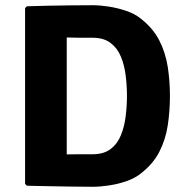

<svg xmlns="http://www.w3.org/2000/svg" viewBox="-20 -709 708 735"><path d="M630.5 -342Q630.5 -283.5 622.2 -229.2Q614 -175 590 -128Q566 -81 518 -44Q495 -26 462.8 -15Q430.5 -4 396.5 1Q362.5 6 334.5 6Q291.5 6 250.2 5.2Q209 4.5 167.8 3.8Q126.5 3 83 2L76 -5V-678L83 -685Q126 -686.5 167.2 -687.2Q208.5 -688 250 -688.5Q291.5 -689 334.5 -689Q362.5 -689 396.5 -683.8Q430.5 -678.5 463 -667.5Q495.5 -656.5 518 -638.5Q565.5 -601.5 589.5 -554.8Q613.5 -508 622 -454Q630.5 -400 630.5 -342ZM466 -342Q466 -380 461.2 -419.2Q456.5 -458.5 443.2 -491.2Q430 -524 403.8 -544.2Q377.5 -564.5 334.5 -564.5Q309 -564.5 285.5 -564.5Q262 -564.5 235.5 -565.5V-118Q262 -118.5 285.5 -118.5Q309 -118.5 334.5 -118.5Q377.5 -118.5 403.8 -138.8Q430 -159 443.2 -192.2Q456.5 -225.5 461.2 -264.8Q466 -304 466 -342Z"/></svg>

Font: Signika SC
Style: Regular
Weight: 300
Designer: Anna Giedryś
Foundry: Anna Giedryś
Version: Version 2.000